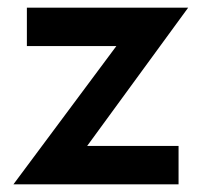

<svg xmlns="http://www.w3.org/2000/svg" viewBox="-20 -480 525 500"><path d="M445 -100H207L470 -460H50V-360H283L15 0H445Z"/></svg>

Font: NM-font
Style: Medium
Weight: 500
Designer: ""
Foundry: ""
Version: ""